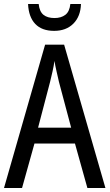

<svg xmlns="http://www.w3.org/2000/svg" viewBox="-20 -938 547 958"><path d="M416 0 354 -222H152L90 0H0L205 -715H300L506 0ZM274 -530Q269 -553 262 -582.5Q255 -612 252 -634Q248 -608 242 -581Q236 -554 230 -530L170 -301H335ZM384 -918Q382 -856 346 -820Q310 -784 250 -784Q189 -784 156 -818.5Q123 -853 120 -918H173Q177 -880 197 -864Q217 -848 252 -848Q285 -848 306 -864Q327 -880 331 -918Z"/></svg>

Font: Noto Sans Malayalam Condensed
Style: Regular
Weight: 400
Width: 3
Designer: Jelle Bosma - Monotype Design Team
Foundry: Monotype Imaging Inc.
Version: Version 2.104; ttfautohint (v1.8.4.7-5d5b)